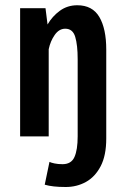

<svg xmlns="http://www.w3.org/2000/svg" viewBox="-20 -532 490 749"><path d="M58.5 0V-500H157.5L165.5 -436.5Q184 -468.5 213.5 -490Q243 -511.5 281.5 -511.5Q340.5 -511.5 367.5 -465.8Q394.5 -420 394.5 -338.5V8.5Q394.5 74.5 372.8 116.2Q351 158 315.2 177.8Q279.5 197.5 236.5 197.5Q209 197.5 189.5 195.2Q170 193 154.5 188.5L173 99.5Q178.5 102.5 192.2 105.5Q206 108.5 224 108.5Q258 108.5 270.5 80.5Q283 52.5 283 0V-301Q283 -356 273.5 -388Q264 -420 234.5 -420Q210.5 -420 193.5 -395.8Q176.5 -371.5 170 -340V0Z"/></svg>

Font: Trispace Condensed Medium
Style: Regular
Weight: 500
Width: 3
Designer: Tyler Finck
Foundry: Etcetera Type Company
Version: Version 1.210; ttfautohint (v1.8.3)